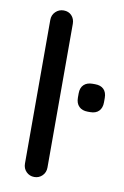

<svg xmlns="http://www.w3.org/2000/svg" viewBox="-85 -790 541 840"><g transform="rotate(10 186.0 -370.0)"><path d="M178 -51Q178 -29 163.5 -14.5Q149 0 128 0Q107 0 92.5 -14.5Q78 -29 78 -51V-689Q78 -711 93 -725.5Q108 -740 129 -740Q151 -740 164.5 -725.5Q178 -711 178 -689ZM309 -322Q284 -322 270 -336Q256 -350 256 -375V-394Q256 -419 270 -432.5Q284 -446 309 -446H320Q345 -446 358.5 -432.5Q372 -419 372 -394V-375Q372 -350 358.5 -336Q345 -322 320 -322Z"/></g></svg>

Font: Quicksand SemiBold
Style: Regular
Weight: 600
Designer: Andrew Paglinawan
Foundry: Andrew Paglinawan
Version: Version 3.006